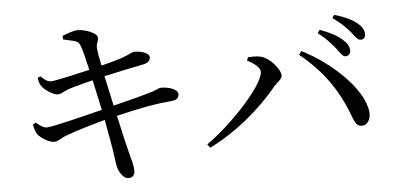

<svg xmlns="http://www.w3.org/2000/svg" viewBox="-53 -874 2106 1027"><g transform="rotate(-5 1000.0 -361.0)"><path d="M113 -284C118 -260 123 -244 131 -232C146 -211 193 -182 219 -183C242 -183 254 -199 290 -212C340 -231 428 -257 498 -276L520 -154C531 -98 536 -38 541 -21C548 10 572 46 598 45C623 45 632 28 632 10C632 -21 623 -45 611 -94C601 -132 584 -204 565 -292C703 -325 770 -337 866 -346C896 -349 903 -365 903 -379C903 -404 856 -423 808 -421C799 -420 792 -414 766 -405C729 -393 631 -367 552 -348L517 -509C578 -523 669 -542 725 -553C754 -559 767 -570 767 -589C767 -615 715 -627 684 -625C675 -625 656 -611 614 -597C582 -587 546 -577 506 -567C498 -605 493 -630 490 -659C487 -689 502 -698 500 -719C499 -742 437 -767 394 -767C377 -767 339 -755 312 -743L314 -724C357 -713 389 -713 400 -691C412 -670 425 -610 439 -550C357 -531 253 -507 230 -507C206 -507 193 -523 175 -538L160 -531C164 -510 166 -499 176 -485C192 -463 237 -434 259 -434C280 -434 289 -445 317 -456C353 -468 402 -480 452 -493L487 -331C383 -305 216 -263 187 -263C170 -263 155 -272 129 -294Z M1765 -548C1784 -523 1795 -503 1810 -503C1827 -503 1838 -514 1838 -532C1838 -552 1829 -569 1805 -591C1779 -616 1737 -637 1685 -656L1673 -639C1717 -606 1744 -574 1765 -548ZM1851 -629C1871 -605 1882 -584 1899 -584C1915 -584 1925 -594 1925 -612C1925 -633 1915 -652 1888 -674C1864 -695 1822 -713 1770 -729L1758 -713C1805 -680 1829 -654 1851 -629ZM1284 -526C1314 -511 1352 -485 1352 -460C1352 -390 1170 -193 1033 -98L1047 -79C1188 -147 1328 -265 1417 -376C1437 -399 1461 -410 1461 -431C1461 -465 1404 -532 1355 -541C1332 -546 1307 -544 1290 -543ZM1866 -125C1894 -125 1915 -154 1912 -194C1899 -322 1729 -476 1578 -551L1564 -532C1683 -436 1760 -328 1812 -191C1828 -148 1837 -125 1866 -125Z"/></g></svg>

Font: Noto Serif TC Medium
Style: Regular
Weight: 500
Designer: Ryoko NISHIZUKA 西塚涼子 (kana & ideographs); Frank Grießhammer (Latin, Greek & Cyrillic); Wenlong ZHANG 张文龙 (bopomofo); San
Foundry: Adobe
Version: Version 2.001;hotconv 1.1.0;makeotfexe 2.6.0